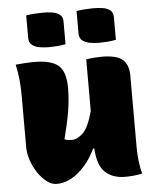

<svg xmlns="http://www.w3.org/2000/svg" viewBox="-55 -825 710 885"><g transform="rotate(-5 300.0 -383.0)"><path d="M118 -556Q195 -556 228.5 -527.5Q262 -499 262 -423Q262 -371 253 -316.5Q244 -262 225 -189Q233 -185 241.5 -184Q250 -183 259 -183Q285 -183 311 -208.5Q337 -234 357 -308V-547Q376 -550 394.5 -551.5Q413 -553 428 -553Q499 -553 526 -528.5Q553 -504 553 -454V-127Q553 -90 557 -57.5Q561 -25 568 0Q549 4 529 6Q509 8 488 8Q434 8 398.5 -22.5Q363 -53 358 -135H353Q321 -68 272.5 -27.5Q224 13 171 13Q149 13 127 -3.5Q105 -20 86.5 -47Q68 -74 57 -106Q46 -138 46 -169V-401Q46 -445 42.5 -480Q39 -515 31 -551Q52 -553 74 -554.5Q96 -556 118 -556ZM99 -773Q118 -776 139 -777.5Q160 -779 176 -779Q198 -779 219 -776Q240 -773 254 -762.5Q268 -752 268 -730V-625Q249 -621 228 -619.5Q207 -618 190 -618Q169 -618 148 -621.5Q127 -625 113 -636Q99 -647 99 -669ZM332 -773Q352 -776 372.5 -777.5Q393 -779 409 -779Q431 -779 452 -776Q473 -773 487 -762.5Q501 -752 501 -730V-625Q482 -621 461 -619.5Q440 -618 423 -618Q402 -618 381 -621.5Q360 -625 346 -636Q332 -647 332 -669Z"/></g></svg>

Font: Recursive Sn Csl St Blk
Style: Regular
Weight: 900
Version: Version 1.079;hotconv 1.0.112;makeotfexe 2.5.65598; ttfautoh